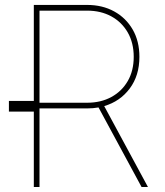

<svg xmlns="http://www.w3.org/2000/svg" viewBox="-20 -747 660 767"><path d="M115.1 0V-301.1H15.6V-343.8H115.1V-727.3H328.1Q389.2 -727.3 436.3 -701.3Q483.3 -675.4 510.1 -628.9Q536.9 -582.4 536.9 -519.9Q536.9 -445.3 498.4 -393.6Q459.9 -342 396.3 -323.2L571 0H545.5L373.6 -317.8Q351.6 -313.9 328.1 -313.9H137.8V0ZM137.8 -336.6H328.1Q382.8 -336.6 424.7 -359.4Q466.6 -382.1 490.4 -423.3Q514.2 -464.5 514.2 -519.9Q514.2 -575.6 490.4 -617.2Q466.6 -658.7 424.7 -681.6Q382.8 -704.5 328.1 -704.5H137.8Z"/></svg>

Font: Inter UI Thin
Style: Regular
Weight: 100
Designer: Rasmus Andersson
Foundry: rsms
Version: 3.2;8d6f07862